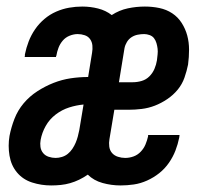

<svg xmlns="http://www.w3.org/2000/svg" viewBox="-20 -558 640 586"><path d="M136 8Q106 8 78 -1Q50 -10 32 -31.5Q14 -53 9 -83Q4 -113 9 -143Q14 -169 24 -195Q34 -221 52 -242.5Q70 -264 94 -279.5Q118 -295 143.5 -305Q169 -315 195.5 -319Q222 -323 249 -323L261 -397Q263 -408 262 -419Q261 -430 255 -438.5Q249 -447 238.5 -450.5Q228 -454 217 -454Q205 -454 192.5 -449Q180 -444 171.5 -434Q163 -424 158.5 -412Q154 -400 152 -388Q151 -387 151 -386Q151 -385 151 -384H55Q56 -386 56 -388Q56 -390 56 -392Q60 -412 67.5 -431.5Q75 -451 87 -468.5Q99 -486 115.5 -500Q132 -514 151.5 -522.5Q171 -531 191 -534.5Q211 -538 231 -538Q256 -538 279.5 -532Q303 -526 321 -512Q344 -527 370 -532.5Q396 -538 422 -538Q445 -538 466.5 -533.5Q488 -529 505.5 -517.5Q523 -506 534.5 -488Q546 -470 551.5 -449.5Q557 -429 557 -406.5Q557 -384 554 -361Q550 -341 543 -321Q536 -301 522.5 -284.5Q509 -268 490.5 -255.5Q472 -243 452.5 -235.5Q433 -228 412.5 -225.5Q392 -223 372 -223H329L314 -133Q312 -122 313.5 -110.5Q315 -99 322 -91Q329 -83 340 -79.5Q351 -76 362 -76Q375 -76 387.5 -80.5Q400 -85 409.5 -95Q419 -105 424 -117Q429 -129 432 -142Q432 -143 432 -144Q432 -145 432 -146H528Q528 -144 527.5 -142Q527 -140 527 -138Q523 -118 515.5 -98.5Q508 -79 495.5 -61Q483 -43 466 -29.5Q449 -16 429 -7Q409 2 388.5 5Q368 8 348 8Q320 8 293 0.5Q266 -7 248 -25Q235 -16 221.5 -9.5Q208 -3 194 1Q180 5 165.5 6.5Q151 8 136 8ZM385 -307Q399 -307 412.5 -311Q426 -315 436 -325Q446 -335 451.5 -348Q457 -361 459 -374Q460 -383 461 -392Q462 -401 461 -409.5Q460 -418 457.5 -426.5Q455 -435 450 -441.5Q445 -448 436.5 -451Q428 -454 420 -454Q410 -454 400 -452Q390 -450 381.5 -444.5Q373 -439 367.5 -430Q362 -421 360 -411L343 -307ZM150 -76Q159 -76 169 -79Q179 -82 187 -88.5Q195 -95 201 -104Q207 -113 211 -122.5Q215 -132 217.5 -141.5Q220 -151 222 -161L235 -239Q213 -237 191 -230Q169 -223 150 -208.5Q131 -194 119.5 -173.5Q108 -153 104 -131Q102 -120 103.5 -109.5Q105 -99 111.5 -91Q118 -83 128.5 -79.5Q139 -76 150 -76Z"/></svg>

Font: Iosevka Curly Slab MdEx
Style: Italic
Weight: 500
Width: 7
Italic angle: -9°
Monospace: yes
Designer: Belleve Invis
Foundry: Belleve Invis
Version: Version 11.0.0; ttfautohint (v1.8.3)